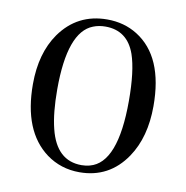

<svg xmlns="http://www.w3.org/2000/svg" viewBox="-66 -590 643 664"><g transform="rotate(10 255.5 -258.5)"><path d="M258.8 -527.3C298.5 -527.3 334 -517.6 365.2 -498C433.6 -455.1 467.8 -375.7 467.8 -259.8C467.8 -186.8 451.5 -126.3 418.9 -78.1C379.2 -19.5 324.5 9.8 254.9 9.8C211.3 9.8 172.5 -2.6 138.7 -27.3C75.5 -74.2 43.9 -152.7 43.9 -262.7C43.9 -335 60.5 -394.9 93.8 -442.4C134.1 -499 189.1 -527.3 258.8 -527.3ZM257.8 -15.6C268.2 -15.6 278 -16.9 287.1 -19.5C349.6 -35.8 380.9 -116.9 380.9 -262.7C380.9 -333 374.3 -387 361.3 -424.8C343.1 -476.2 308.3 -502 256.8 -502C241.2 -502 226.9 -499.3 213.9 -494.1C157.9 -472.7 129.9 -394.5 129.9 -259.8C129.9 -204.4 134.4 -158.5 143.6 -122.1C161.1 -51.1 199.2 -15.6 257.8 -15.6Z"/></g></svg>

Font: Abhaya Libre
Style: Regular
Weight: 400
Designer: Pushpananda Ekanayake, Sol Matas, Pathum Egodawatta
Foundry: Mooniak
Version: Version 1.041; ; ttfautohint (v1.5)